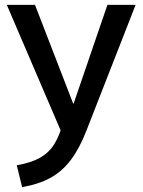

<svg xmlns="http://www.w3.org/2000/svg" viewBox="-20 -540 587 790"><path d="M49 140Q107 130 144 109.5Q181 89 204 52Q227 15 241 -43L246 35L8 -520H124L281 -114H283L422 -520H538L335 -1Q307 71 271.5 118Q236 165 188 191.5Q140 218 71 230Z"/></svg>

Font: M PLUS 2 Thin Medium
Style: Regular
Weight: 500
Version: Version 1.001